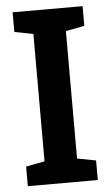

<svg xmlns="http://www.w3.org/2000/svg" viewBox="-52 -747 453 782"><g transform="rotate(-5 174.5 -355.5)"><path d="M29.8 0V-80.1L106.4 -94.7V-615.7L29.8 -630.4V-710.9H315.9V-630.4L239.3 -615.7V-94.7L315.9 -80.1V0Z"/></g></svg>

Font: Roboto Slab SemiBold
Style: Regular
Weight: 600
Designer: Google
Version: Version 2.001; ttfautohint (v1.8.3)